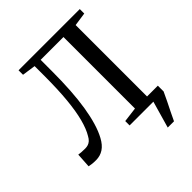

<svg xmlns="http://www.w3.org/2000/svg" viewBox="-250 -889 1214 1214"><g transform="rotate(-45 357.0 -281.5)"><path d="M537 180 588.5 0 570.5 -51.5H680V0Q666.5 30 651 61.2Q635.5 92.5 620.5 122.5Q605.5 152.5 593 180ZM71 5.5Q47.5 5.5 34 3.5Q20.5 1.5 10 -0.5L16 -99Q27 -97.5 40 -96.2Q53 -95 74.5 -95Q88 -95 100 -98.8Q112 -102.5 122.8 -112Q133.5 -121.5 142.5 -138.5Q166 -177 182.5 -239Q199 -301 207.8 -390.8Q216.5 -480.5 216.5 -601.5V-690L126 -703V-743H673.5V-703L583.5 -690V-50.5L678.5 -39V0H376V-39L475.5 -51.5V-691H271.5V-590.5Q271.5 -500 266.5 -422Q261.5 -344 251 -279Q240.5 -214 225.2 -163Q210 -112 189.5 -74.5Q167.5 -33.5 138 -14Q108.5 5.5 71 5.5Z"/></g></svg>

Font: Merriweather 60pt
Style: Regular
Weight: 400
Version: Version 2.100